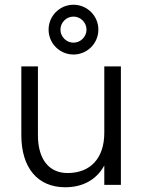

<svg xmlns="http://www.w3.org/2000/svg" viewBox="-20 -780 610 810"><path d="M255 10C331 10 388 -23 420 -82V0H490V-500H420V-220C420 -113 362 -50 265 -50C186 -50 140 -109 140 -210V-500H70V-210C70 -72 139 10 255 10ZM290 -550C348 -550 395 -597 395 -655C395 -713 348 -760 290 -760C232 -760 185 -713 185 -655C185 -597 232 -550 290 -550ZM290 -600C260 -600 235 -625 235 -655C235 -685 260 -710 290 -710C320 -710 345 -685 345 -655C345 -625 320 -600 290 -600Z"/></svg>

Font: Gully Light
Style: Regular
Weight: 300
Designer: jaikishan Patel
Foundry: MagicType
Version: Version 1.000;Glyphs 3.2 (3242)